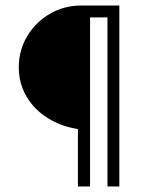

<svg xmlns="http://www.w3.org/2000/svg" viewBox="-20 -675 560 695"><path d="M48 -432Q48 -493 78.5 -544Q109 -595 160.5 -625Q212 -655 274 -655H412V0H369V-612H306V0H262V-208Q202 -217 153 -247.5Q104 -278 76 -325.5Q48 -373 48 -432Z"/></svg>

Font: Teachers[wght]
Style: Regular
Weight: 400
Designer: Alfredo Marco Pradil & Chank Diesel
Version: Version 1.000;Glyphs 3.1.2 (3151)